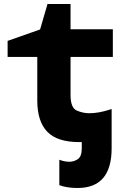

<svg xmlns="http://www.w3.org/2000/svg" viewBox="-20 -699 640 958"><path d="M367 239Q537 239 537 41V-93L388 -42V41Q388 81 369 94.5Q350 108 326 108Q301 108 276 98V225Q314 239 367 239ZM375 10Q459 10 537 -18V-155Q501 -143 474.5 -138.5Q448 -134 425 -134Q394 -134 363 -147.5Q332 -161 332 -225V-415H543V-553H332V-679H217L180 -552L18 -495V-415H166V-198Q166 -93 216 -41.5Q266 10 375 10Z"/></svg>

Font: Noto Sans Mono Extra
Style: Regular
Weight: 800
Designer: Monotype Design Team
Foundry: Monotype Imaging Inc.
Version: Version 1.900